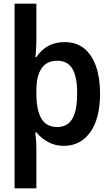

<svg xmlns="http://www.w3.org/2000/svg" viewBox="-20 -780 603 1040"><path d="M59 240V-760H177V-560Q177 -520 172 -470H177Q202 -509 240.5 -530.5Q279 -552 329 -552Q394 -552 436.5 -517Q479 -482 500.5 -419.5Q522 -357 522 -274Q522 -138 469 -64Q416 10 326 10Q279 10 241 -10.5Q203 -31 177 -63H171Q174 -38 175.5 -18.5Q177 1 177 16V240ZM290 -92Q346 -92 372 -137Q398 -182 398 -275Q398 -364 372 -407.5Q346 -451 290 -451Q233 -451 205 -409.5Q177 -368 177 -290V-273Q177 -184 204 -138Q231 -92 290 -92Z"/></svg>

Font: Noto Sans Mono SemiCondensed SemiBold
Style: Regular
Weight: 600
Width: 4
Designer: Monotype Design Team
Foundry: Monotype Imaging Inc.
Version: Version 2.014; ttfautohint (v1.8.4.7-5d5b)